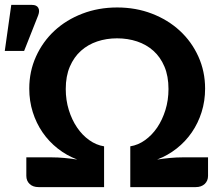

<svg xmlns="http://www.w3.org/2000/svg" viewBox="-70 -764 908 784"><path d="M0 0ZM462 -166.5Q494 -171.5 522.2 -191.8Q550.5 -212 571.8 -243.2Q593 -274.5 605.5 -314.8Q618 -355 618 -400.5Q618 -453 601.5 -492Q585 -531 556.5 -556.5Q528 -582 489.8 -594.8Q451.5 -607.5 408 -607.5Q365 -607.5 327 -594.8Q289 -582 260.5 -556.5Q232 -531 215.2 -492Q198.5 -453 198.5 -400.5Q198.5 -355 211 -314.8Q223.5 -274.5 244.8 -243.2Q266 -212 294.5 -191.8Q323 -171.5 355 -166.5V0H87.5Q64.5 0 51 -12.8Q37.5 -25.5 37.5 -46V-121.5H140.5Q166 -121.5 192.8 -119Q219.5 -116.5 245.5 -112.5Q202 -129 165.8 -157.5Q129.5 -186 103.8 -223.5Q78 -261 63.8 -306.2Q49.5 -351.5 49.5 -402Q49.5 -472.5 77 -533.2Q104.5 -594 152.5 -638.5Q200.5 -683 266.2 -708.2Q332 -733.5 408.5 -733.5Q485 -733.5 550.5 -708.2Q616 -683 664.2 -638.5Q712.5 -594 740 -533.2Q767.5 -472.5 767.5 -402Q767.5 -351.5 753.2 -306.2Q739 -261 713.2 -223.5Q687.5 -186 651.2 -157.5Q615 -129 571.5 -112.5Q597.5 -116.5 624 -119Q650.5 -121.5 676 -121.5H779.5V-46Q779.5 -25.5 765.8 -12.8Q752 0 729.5 0H462ZM-50.5 -556 -24 -744H60.5Q79.5 -744 86.2 -732.2Q93 -720.5 86 -701.5L28.5 -556Z"/></svg>

Font: Lato Heavy
Style: Regular
Weight: 800
Designer: Lukasz Dziedzic
Foundry: tyPoland Lukasz Dziedzic
Version: Version 2.007; 2014-02-27